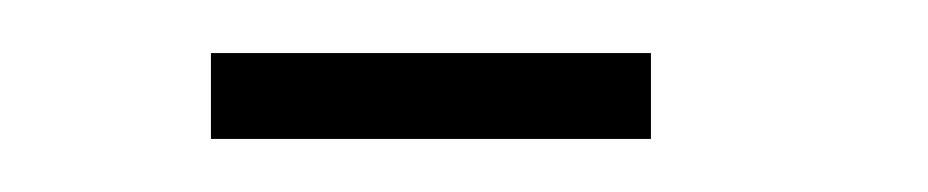

<svg xmlns="http://www.w3.org/2000/svg" viewBox="-20 -597 348 72"><path d="M59.1 -577.1H224.1V-544.9H59.1Z"/></svg>

Font: Halibut Cnd Thin
Style: Regular
Weight: 250
Width: 3
Designer: Matteo Maggi
Foundry: Collletttivo
Version: Version 3.080 | FøM Fix